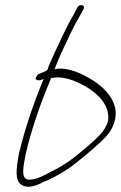

<svg xmlns="http://www.w3.org/2000/svg" viewBox="-20 -661 467 742"><path d="M122 -367C116 -358 117 -354 123 -352C132 -348 141 -353 149 -356L145 -347C110 -262 76 -164 53 -66C43 -11 36 36 63 53C84 67 111 60 139 47V46C174 33 210 13 244 -9C275 -30 377 -114 399 -144C412 -162 420 -179 424 -196C428 -213 429 -232 423 -251C413 -290 378 -325 343 -348C310 -369 264 -394 216 -396C208 -396 199 -395 191 -394C210 -445 235 -494 256 -539C266 -559 276 -579 287 -597L302 -624C304 -628 305 -631 304 -635C302 -644 285 -643 280 -634L265 -605C254 -586 243 -567 233 -546C211 -499 187 -451 166 -400V-399C166 -399 166 -390 156 -386C147 -382 139 -379 130 -375L129 -374C125 -373 125 -372 122 -367ZM79 -65C103 -168 139 -267 176 -356L178 -360H181C189 -361 199 -362 208 -362C226 -361 246 -356 265 -349C320 -327 380 -288 395 -233C399 -219 400 -205 397 -192C394 -179 387 -167 377 -153C367 -139 345 -118 312 -90C278 -61 251 -40 233 -29C215 -17 197 -7 180 1C155 14 129 30 100 33C53 40 73 -25 79 -65ZM287 -597Z"/></svg>

Font: Stray Cat
Style: LtObl
Weight: 300
Version: Version 1.0